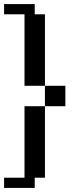

<svg xmlns="http://www.w3.org/2000/svg" viewBox="-20 -820 390 940"><path d="M150 -800H0V-750H100V-400H200V-300H100V50H0V100H150V50H200V-300H300V-400H200V-750H150Z"/></svg>

Font: Analogue OS
Style: Regular
Weight: 400
Designer: AbFarid
Version: Version 1.000